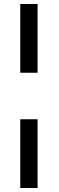

<svg xmlns="http://www.w3.org/2000/svg" viewBox="-20 -830 299 966"><path d="M82 -810H169V-464H82ZM82 -230H169V116H82Z"/></svg>

Font: Steamflix Grotesk
Style: Regular
Weight: 400
Designer: Julieta Ulanovsky
Foundry: Julieta Ulanovsky
Version: Version 4.000;PS 004.000;hotconv 1.0.88;makeotf.lib2.5.64775